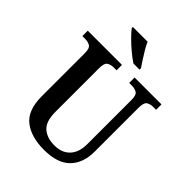

<svg xmlns="http://www.w3.org/2000/svg" viewBox="-261 -1064 1206 1206"><g transform="rotate(45 342.5 -460.5)"><path d="M350 10Q235 10 168.5 -42Q102 -94 102 -217V-602Q102 -644 84 -655Q66 -666 40 -666H15V-714H319V-666H294Q268 -666 250 -654.5Q232 -643 232 -598V-210Q232 -124 271.5 -90Q311 -56 376 -56Q443 -56 480 -96Q517 -136 517 -209V-602Q517 -644 499 -655Q481 -666 456 -666H431V-714H670V-666H644Q618 -666 600.5 -654.5Q583 -643 583 -598V-207Q583 -106 526 -48Q469 10 350 10ZM364 -771Q336 -789 302 -817.5Q268 -846 239.5 -875Q211 -904 199 -921V-931H330Q339 -909 355 -882Q371 -855 388 -829Q405 -803 418 -784V-771Z"/></g></svg>

Font: Noto Serif Tamil SemiCondensed SemiBold
Style: Italic
Weight: 600
Width: 4
Italic angle: -12°
Designer: Indian Type Foundry, Tom Grace, and the Monotype Design Team
Foundry: Monotype Imaging Inc.
Version: Version 2.003; ttfautohint (v1.8.4.7-5d5b)